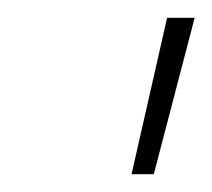

<svg xmlns="http://www.w3.org/2000/svg" viewBox="-20 -702 239 216"><path d="M199 -682 153 -506H128L168 -682Z"/></svg>

Font: Work Sans ExtraLight
Style: Italic
Weight: 200
Italic angle: -13°
Designer: Wei Huang
Foundry: Wei Huang
Version: Version 2.012; ttfautohint (v1.8.3)